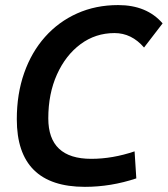

<svg xmlns="http://www.w3.org/2000/svg" viewBox="-20 -723 658 753"><path d="M313 9.8Q45.9 9.8 45.9 -255.4Q45.9 -354.5 74.7 -436.5Q103.5 -518.6 156.5 -578.1Q209.5 -637.7 282.5 -670.4Q355.5 -703.1 443.4 -703.1Q555.7 -703.1 617.7 -631.3L544.9 -536.6Q496.1 -593.3 429.2 -593.3Q354.5 -593.3 295.9 -549.8Q237.3 -506.3 203.4 -430.9Q169.4 -355.5 169.4 -258.8Q169.4 -100.1 337.9 -100.1Q421.4 -100.1 507.8 -129.4L514.6 -23.4Q415 9.8 313 9.8Z"/></svg>

Font: Cascadia Mono NF SemiBold
Style: Italic
Weight: 600
Italic angle: -10°
Monospace: yes
Designer: Aaron Bell
Foundry: Saja Typeworks
Version: Version 2404.023; ttfautohint (v1.8.4)